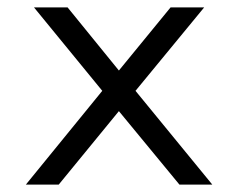

<svg xmlns="http://www.w3.org/2000/svg" viewBox="-20 -500 645 520"><path d="M257 -254 72 -480H163L302 -309L442 -480H533L347 -254L555 0H466L302 -199L139 0H50Z"/></svg>

Font: Prompt Light
Style: Regular
Weight: 300
Designer: Katatrad Team
Foundry: CadsonDemak
Version: Version 1.001